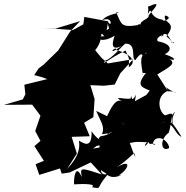

<svg xmlns="http://www.w3.org/2000/svg" viewBox="-23 -882 922 954"><path d="M653 -412C623 -354 633 -435 626 -392C591 -387 529 -410 588 -376C553 -399 530 -349 505 -297C506 -262 561 -293 599 -262C582 -274 536 -290 455 -331C478 -275 499 -255 484 -215C571 -230 464 -201 535 -227C468 -184 480 -236 455 -156C512 -175 410 -100 449 -99C493 -121 523 -164 439 -143C537 -218 522 -216 443 -156C518 -207 487 -148 432 -230C435 -134 387 -175 369 -183C375 -148 369 -103 310 -42L359 -119L333 -202L423 -205L395 -272L441 -300L447 -390L426 -459L493 -456L547 -462L575 -518L639 -588L508 -566L535 -548L482 -594L438 -647L445 -627C499 -685 466 -739 495 -702C444 -702 473 -660 546 -704C554 -717 504 -615 582 -654C498 -593 553 -662 557 -633C624 -614 662 -576 617 -548C618 -610 621 -579 601 -631C509 -586 480 -551 500 -581C533 -589 583 -655 600 -665C658 -667 627 -591 649 -583C688 -639 695 -605 673 -557C707 -629 694 -619 707 -619C671 -608 675 -582 688 -504C675 -540 711 -495 723 -545C650 -461 670 -453 721 -432L704 -410L647 -379ZM212 -489 98 -461 103 -413 90 -388 -3 -361 137 -362 178 -307 152 -231 178 -182 148 -156 195 -83 154 -66 172 -13 275 -45 284 -19 323 -25 428 -75 483 -15C369 -53 377 -48 383 -2C355 -68 343 -8 345 34C401 30 458 33 433 48C494 58 441 56 530 -33C491 7 470 -33 482 -43C495 -55 443 -54 503 -21C535 22 606 -26 565 -9C622 -45 630 -96 557 -50C649 -115 644 -139 649 -101C616 -174 624 -204 594 -166C656 -177 637 -179 715 -175C677 -125 710 -202 720 -167C785 -173 712 -144 747 -189C783 -213 821 -165 817 -146C775 -124 770 -191 815 -222C829 -257 822 -308 847 -327C808 -252 876 -272 780 -273C845 -278 841 -217 879 -202C834 -278 807 -298 845 -244C804 -295 870 -335 797 -309C765 -326 749 -409 815 -432C756 -426 845 -433 852 -421C789 -444 796 -469 811 -430C781 -476 741 -542 757 -511C819 -550 859 -566 814 -592C837 -577 871 -587 795 -613C813 -617 855 -658 761 -677C743 -701 819 -721 777 -699C814 -748 825 -653 844 -672C802 -677 864 -650 804 -702C863 -776 784 -764 797 -805C843 -795 787 -769 785 -784C709 -796 737 -859 711 -811C722 -867 695 -839 738 -859C787 -876 709 -806 716 -803C716 -784 653 -776 684 -748C679 -773 646 -756 672 -759C575 -742 582 -761 554 -821C597 -816 518 -820 485 -782C543 -804 530 -735 512 -778C516 -697 570 -716 526 -745L507 -732L515 -776L396 -798L391 -761L340 -733L193 -743L253 -740L375 -777L326 -726L266 -631L194 -561L169 -542L147 -509L184 -499Z"/></svg>

Font: Hussar Lance
Style: ExBdObl
Weight: 700
Foundry: Cannot Into Space Fonts, PlusOne Fonts
Version: Version 2.270